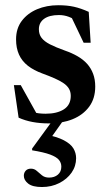

<svg xmlns="http://www.w3.org/2000/svg" viewBox="-20 -472 428 753"><path d="M208 -451.5Q243.5 -451.5 270.2 -445.5Q297 -439.5 328 -425.5L335.5 -304.5H308L249.5 -427L288 -385Q268.5 -399 250 -406Q231.5 -413 211 -413Q173.5 -413 153 -398.2Q132.5 -383.5 132.5 -357Q132.5 -337.5 142.8 -323.8Q153 -310 175.8 -298.2Q198.5 -286.5 235 -273.5Q262.5 -264 284.5 -251.2Q306.5 -238.5 321.8 -221.5Q337 -204.5 345.2 -182.5Q353.5 -160.5 353.5 -132.5Q353.5 -85.5 329.5 -53.2Q305.5 -21 264.8 -4.5Q224 12 172.5 12Q137.5 12 108 6.5Q78.5 1 53 -10.5L34.5 -138H61.5L134.5 -7L72.5 -46Q90 -38 104.8 -33.5Q119.5 -29 132.8 -27.5Q146 -26 159 -26Q203.5 -26 230.5 -43.2Q257.5 -60.5 257.5 -96Q257.5 -112.5 250 -124.8Q242.5 -137 228.2 -146.5Q214 -156 193.5 -165Q173 -174 147 -183.5Q112.5 -196 89.2 -214.2Q66 -232.5 54.5 -258Q43 -283.5 43 -317.5Q43 -360.5 65.5 -390.2Q88 -420 125.5 -435.8Q163 -451.5 208 -451.5ZM144.5 261.5Q107.5 261.5 90.5 248Q73.5 234.5 73.5 217.5Q73.5 205.5 80.8 197.5Q88 189.5 101.5 189.5Q114.5 189.5 124 198Q133.5 206.5 144.5 215.5Q155.5 224.5 172.5 224.5Q193.5 224.5 207 213Q220.5 201.5 220.5 181.5Q220.5 166.5 211 155Q201.5 143.5 176.8 134.2Q152 125 106 117.5V110.5L204 -24H245.5L152 108L155 54.5Q203.5 64 230.5 78.2Q257.5 92.5 268 110.2Q278.5 128 278.5 148.5Q278.5 179.5 260.8 205Q243 230.5 212.5 246Q182 261.5 144.5 261.5Z"/></svg>

Font: Newsreader 24pt SemiBold
Style: Regular
Weight: 600
Designer: Hugues Gentile
Foundry: Production Type
Version: Version 1.003